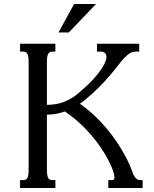

<svg xmlns="http://www.w3.org/2000/svg" viewBox="-20 -933 765 953"><path d="M544.9 -71.8Q542 -84 533.7 -104.2Q525.4 -124.5 511.5 -149.9Q497.6 -175.3 477.5 -204.6Q457.5 -233.9 431.6 -264.2Q405.8 -294.4 373.3 -324Q340.8 -353.5 301.8 -379.9Q279.8 -371.6 257.3 -367.7Q234.9 -363.8 212.9 -363.8V-91.3Q212.9 -75.2 214.6 -64.9Q216.3 -54.7 219.7 -49.1Q223.1 -43.5 228.3 -41.3Q233.4 -39.1 240.7 -39.1H254.9V0H79.6V-39.1H94.2Q101.6 -39.1 106.7 -41.3Q111.8 -43.5 115.2 -49.1Q118.7 -54.7 120.4 -64.9Q122.1 -75.2 122.1 -91.3V-624.5Q122.1 -640.6 120.4 -650.9Q118.7 -661.1 115.2 -666.7Q111.8 -672.4 106.7 -674.6Q101.6 -676.8 94.2 -676.8H79.6V-715.8H254.9V-676.8H240.7Q233.4 -676.8 228.3 -674.6Q223.1 -672.4 219.7 -666.7Q216.3 -661.1 214.6 -650.9Q212.9 -640.6 212.9 -624.5V-412.6Q259.8 -412.6 297.4 -427.2Q335 -441.9 367.2 -468.8Q425.8 -518.1 457.8 -556.6Q489.7 -595.2 501.2 -622.1Q512.7 -648.9 506.1 -662.8Q499.5 -676.8 481.4 -676.8H461.4V-715.8H670.9V-676.8H653.8Q637.2 -676.8 623.8 -668.2Q610.4 -659.7 595.9 -644.3Q581.5 -628.9 564.7 -606.9Q547.9 -585 524.9 -557.9Q502 -530.8 470.7 -499.3Q439.5 -467.8 397 -433.1Q391.6 -429.2 386.7 -425.5Q381.8 -421.9 376.5 -418Q415.5 -390.6 448.5 -359.6Q481.4 -328.6 508.8 -295.9Q536.1 -263.2 557.9 -231Q579.6 -198.7 595.9 -169.2Q612.3 -139.6 623.3 -114.5Q634.3 -89.4 640.1 -71.8Q641.1 -68.4 643.8 -63Q646.5 -57.6 650.9 -52.2Q655.3 -46.9 660.9 -43Q666.5 -39.1 673.8 -39.1H688V0H517.6V-39.1H532.2Q546.4 -39.1 547.9 -46.1Q549.3 -53.2 544.9 -71.8ZM347.7 -913.1H456.5L321.8 -772H270.5Z"/></svg>

Font: Arian AMU Serif
Style: Regular
Weight: 400
Designer: Ruben Hakobyan (Tarumian)
Foundry: Ruben Hakobyan (Tarumian)
Version: Version 1.002